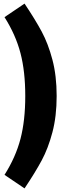

<svg xmlns="http://www.w3.org/2000/svg" viewBox="-20 -882 342 1064"><path d="M294 -350Q294 -238 270.5 -149Q247 -60 211 7Q175 74 116 162L5 87Q67 -11 93.5 -112.5Q120 -214 120 -350Q120 -486 93.5 -587.5Q67 -689 5 -787L116 -862Q175 -774 211 -707Q247 -640 270.5 -551Q294 -462 294 -350Z"/></svg>

Font: Fira Sans Condensed ExtraBold
Style: Regular
Weight: 800
Width: 3
Designer: Carrois Corporate & Edenspiekermann AG
Foundry: Carrois Corporate GbR & Edenspiekermann AG
Version: Version 4.203